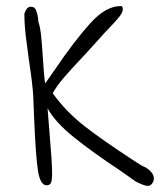

<svg xmlns="http://www.w3.org/2000/svg" viewBox="-20 -606 525 630"><path d="M92 -218 89 -291Q87 -329 75 -408Q74 -418 67 -469Q60 -520 60 -559Q60 -565 66 -574.5Q72 -584 81 -584Q94 -584 98.5 -572Q103 -560 104.5 -548.5Q106 -537 106 -534Q112 -517 115 -487.5Q118 -458 120 -425Q124 -360 128 -332L159 -376Q224 -472 276.5 -530Q329 -588 379 -586Q383 -582 383 -576Q383 -566 373 -553Q363 -540 343 -519L322 -497Q311 -484 255 -423Q216 -382 191 -353Q166 -324 153 -300Q197 -239 257.5 -192Q318 -145 416 -81L446 -62Q464 -55 474.5 -43.5Q485 -32 485 -20Q485 -14 482 -8Q475 4 465 4Q454 4 426 -10L372 -48Q284 -106 222 -156Q160 -206 136 -251L142 -176Q151 -73 151 -38Q151 -13 147 -5.5Q143 2 133 2Q112 2 104.5 -46.5Q97 -95 92 -218Z"/></svg>

Font: Indie Flower
Style: Regular
Weight: 400
Designer: Kimberly Geswein
Foundry: Kimberly Geswein
Version: Version 2.000